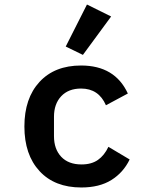

<svg xmlns="http://www.w3.org/2000/svg" viewBox="-20 -818 680 850"><path d="M88 -258Q88 -383 155 -455.5Q222 -528 339 -528Q489 -528 546 -404L449 -352Q417 -426 339 -426Q283 -426 251 -392Q219 -358 219 -301V-215Q219 -158 251 -124Q283 -90 341 -90Q385 -90 413.5 -110Q442 -130 460 -168L554 -112Q526 -54 473 -21Q420 12 340 12Q222 12 155 -60.5Q88 -133 88 -258ZM347 -575 271 -612 365 -798 472 -745Z"/></svg>

Font: Writer SemiBold
Style: Regular
Weight: 600
Monospace: yes
Designer: Mike Abbink, Paul van der Laan, Pieter van Rosmalen
Foundry: Bold Monday
Version: Version 2.001 2020